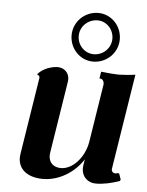

<svg xmlns="http://www.w3.org/2000/svg" viewBox="-47 -639 521 682"><g transform="rotate(5 213.5 -298.0)"><path d="M276.4 -573.2C308.1 -573.2 334 -546.1 334 -512.7C334 -479.2 306.4 -452.1 272.5 -452.1C240.2 -452.1 213.9 -479.2 213.9 -512.7C213.9 -546.1 241.9 -573.2 276.4 -573.2ZM276.4 -599.6C227.8 -599.6 188.5 -560.8 188.5 -512.7C188.5 -464.6 226.1 -425.8 272.5 -425.8C321 -425.8 360.4 -464.6 360.4 -512.7C360.4 -560.8 322.8 -599.6 276.4 -599.6ZM43.2 -63C43.2 -21.7 76.9 4.9 131.1 4.9C188.2 4.9 242.7 -28.8 273.9 -77.4C270.3 -57.4 269.5 -51 269.5 -44.4C269.5 -16.4 290.3 4.9 319.6 4.9C347.2 4.9 375.7 -1.5 404.5 -11.7L407 -16.6L400.1 -36.9L395.5 -39.3C390.9 -37.6 388.7 -37.1 385.7 -37.1C377.9 -37.1 372.3 -42.7 372.3 -50.3C372.3 -51.3 373.3 -56.9 374.5 -64.7L426.5 -392.6C414.6 -390.4 381.6 -387.7 370.1 -387.7C351.1 -387.7 320.8 -390.6 304.4 -392.6L300.5 -368.2C311.3 -368.2 316.9 -360.8 316.9 -348.6L284.2 -141.6C275.1 -85 233.6 -39.1 191.7 -39.1C164.8 -39.1 148.2 -55.2 148.2 -80.6C148.2 -83.7 149.2 -89.8 150.1 -96.7L189.7 -346.7C190.2 -349.4 190.4 -352.1 190.4 -354.7C190.4 -378.2 173.3 -395.5 148.7 -395.5C125 -394.5 98.1 -384.8 80.6 -366.2L79.6 -361.3C85.4 -361.3 87.9 -357.9 87.9 -351.6L45.2 -82C43.9 -74.5 43.2 -67.1 43.2 -63Z"/></g></svg>

Font: RisaltypS01
Style: Medium
Weight: 500
Italic angle: -9°
Designer: gluk
Foundry: gluk
Version: Version 0.24